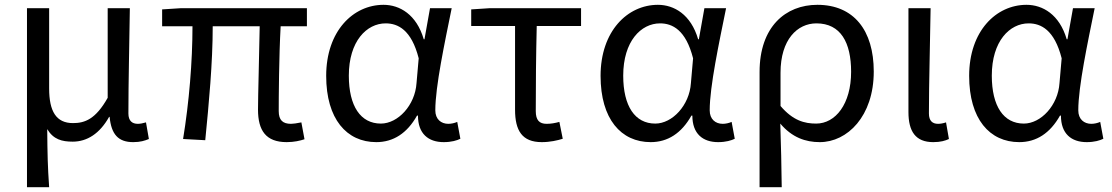

<svg xmlns="http://www.w3.org/2000/svg" viewBox="-20 -577 4616 797"><path d="M92 200H184C178 114 177 66 176 -41C202 2 237 11 282 11C341 11 394 -22 433 -92H435C442 -19 471 13 533 13C563 13 581 7 598 0L586 -69C572 -65 562 -63 552 -63C529 -63 513 -75 513 -106C513 -237 517 -396 519 -543H427V-171C377 -82 332 -66 283 -66C213 -66 184 -115 184 -210V-543H92Z M1170 13C1201 13 1226 7 1244 1L1231 -69C1211 -65 1197 -63 1188 -63C1154 -63 1137 -78 1137 -116C1137 -169 1138 -344 1145 -468H1254V-543H731L653 -538V-468H779C779 -321 765 -153 740 0L832 5C847 -147 863 -315 863 -468H1058C1056 -348 1051 -179 1051 -122C1051 -35 1084 13 1170 13Z M1542 13C1613 13 1670 -24 1711 -97H1715C1715 -22 1758 13 1822 13C1854 13 1877 6 1891 -1L1878 -71C1867 -66 1853 -63 1841 -63C1811 -63 1787 -82 1787 -119C1787 -218 1826 -400 1855 -543H1765L1742 -414H1739C1709 -517 1639 -557 1572 -557C1446 -557 1334 -448 1334 -262C1334 -83 1419 13 1542 13ZM1561 -64C1477 -64 1428 -136 1428 -263C1428 -406 1502 -480 1581 -480C1632 -480 1688 -453 1718 -335L1709 -232C1703 -140 1632 -64 1561 -64Z M2229 13C2263 13 2294 6 2316 -1L2302 -71C2284 -66 2267 -63 2249 -63C2219 -63 2204 -78 2204 -116C2204 -226 2205 -346 2208 -469H2392V-543H2013L1936 -538V-469H2118V-122C2118 -35 2147 13 2229 13Z M2681 13C2752 13 2809 -24 2850 -97H2854C2854 -22 2897 13 2961 13C2993 13 3016 6 3030 -1L3017 -71C3006 -66 2992 -63 2980 -63C2950 -63 2926 -82 2926 -119C2926 -218 2965 -400 2994 -543H2904L2881 -414H2878C2848 -517 2778 -557 2711 -557C2585 -557 2473 -448 2473 -262C2473 -83 2558 13 2681 13ZM2700 -64C2616 -64 2567 -136 2567 -263C2567 -406 2641 -480 2720 -480C2771 -480 2827 -453 2857 -335L2848 -232C2842 -140 2771 -64 2700 -64Z M3133 200H3225C3224 103 3222 34 3219 -64C3268 -6 3324 13 3383 13C3497 13 3607 -94 3607 -280C3607 -451 3524 -557 3373 -557C3241 -557 3133 -466 3133 -278ZM3368 -64C3320 -64 3272 -76 3220 -137V-275C3220 -413 3290 -480 3369 -480C3470 -480 3513 -400 3513 -279C3513 -145 3448 -64 3368 -64Z M3854 13C3885 13 3904 7 3919 0L3907 -69C3895 -65 3884 -63 3874 -63C3851 -63 3836 -75 3836 -106C3836 -237 3841 -396 3843 -543H3751V-112C3751 -32 3780 13 3854 13Z M4211 13C4282 13 4339 -24 4380 -97H4384C4384 -22 4427 13 4491 13C4523 13 4546 6 4560 -1L4547 -71C4536 -66 4522 -63 4510 -63C4480 -63 4456 -82 4456 -119C4456 -218 4495 -400 4524 -543H4434L4411 -414H4408C4378 -517 4308 -557 4241 -557C4115 -557 4003 -448 4003 -262C4003 -83 4088 13 4211 13ZM4230 -64C4146 -64 4097 -136 4097 -263C4097 -406 4171 -480 4250 -480C4301 -480 4357 -453 4387 -335L4378 -232C4372 -140 4301 -64 4230 -64Z"/></svg>

Font: Noto Sans Mono CJK SC
Style: Regular
Weight: 400
Designer: Ryoko NISHIZUKA 西塚涼子 (kana, bopomofo & ideographs); Paul D. Hunt (Latin, Greek & Cyrillic); Sandoll Communications 산돌커뮤니
Foundry: Adobe
Version: Version 2.004;hotconv 1.0.118;makeotfexe 2.5.65603